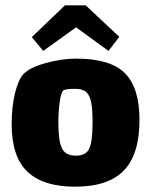

<svg xmlns="http://www.w3.org/2000/svg" viewBox="-20 -691 570 724"><path d="M24 -222Q24 -289 36.5 -339.5Q49 -390 67 -410Q90 -436 151.5 -453Q213 -470 267 -470Q396 -470 451 -415Q506 -360 506 -239Q506 -109 447 -48Q388 13 263 13Q143 13 83.5 -43.5Q24 -100 24 -222ZM329 -229Q329 -278 324 -304.5Q319 -331 305.5 -343.5Q292 -356 264 -356Q224 -356 218 -349Q210 -342 205 -305Q200 -268 200 -228Q200 -160 213.5 -132Q227 -104 266 -104Q305 -104 317 -131.5Q329 -159 329 -229ZM389 -499 267 -588 143 -499 100 -551 225 -671H303L430 -552Z"/></svg>

Font: Lalezar
Style: Regular
Weight: 400
Designer: Borna Izadpanah
Foundry: Borna Izadpanah
Version: Version 1.004